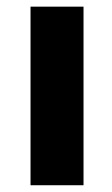

<svg xmlns="http://www.w3.org/2000/svg" viewBox="-20 -548 331 568"><path d="M70.3 0V-528.3H227.1V0Z"/></svg>

Font: Comme
Style: Regular
Weight: 400
Designer: Vernon Adams
Foundry: Vernon Adams
Version: Version 1.000;gftools[0.9.27]